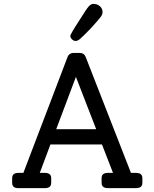

<svg xmlns="http://www.w3.org/2000/svg" viewBox="-20 -974 799 994"><path d="M372 -762Q361 -762 352.5 -770.5Q344 -779 344 -788Q344 -797 393 -872Q427 -927 439 -940.5Q451 -954 464 -954Q483 -954 497 -942Q511 -930 511 -911Q511 -899 500 -884.5Q489 -870 448 -825Q407 -783 394.5 -772.5Q382 -762 372 -762ZM684 -79Q717 -79 717 -52V-27Q717 0 684 0H539Q506 0 506 -27V-52Q506 -79 539 -79H565L508 -226H241L186 -79H212Q245 -79 245 -52V-27Q245 0 212 0H75Q43 0 43 -27V-52Q43 -79 75 -79H101L329 -677Q337 -700 362 -700H392Q416 -700 424 -678L658 -79ZM271 -305H478L373 -576Z"/></svg>

Font: Solway
Style: Regular
Weight: 400
Designer: Mariya V. Pigoulevskaya
Foundry: The Northern Block Ltd.
Version: Version 1.000;hotconv 1.0.109;makeotfexe 2.5.65596